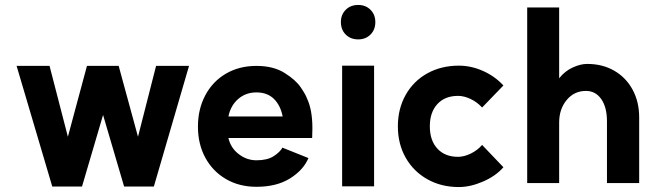

<svg xmlns="http://www.w3.org/2000/svg" viewBox="-20 -739 2664 775"><path d="M601 14H481L396 -275L311 14H191L47 -473H180L254 -187L331 -473H459L537 -187L610 -473H743Z M779 -228Q779 -299 809 -355Q839 -411 892.5 -442Q946 -473 1015 -473Q1083 -473 1128 -445Q1173 -417 1193.5 -387Q1214 -357 1219 -342Q1241 -296 1241 -221L1240 -182H902Q911 -142 943.5 -117Q976 -92 1015 -92Q1059 -92 1084.5 -108.5Q1110 -125 1120 -143L1225 -101Q1205 -53 1151 -19Q1097 15 1015 15Q946 15 892.5 -16Q839 -47 809 -102Q779 -157 779 -228ZM1015 -366Q972 -366 941.5 -339.5Q911 -313 902 -269H1121Q1112 -314 1085.5 -340Q1059 -366 1015 -366Z M1490 -474V13H1361V-474ZM1495 -650Q1495 -619 1475.5 -599.5Q1456 -580 1426 -580Q1395 -580 1375.5 -599.5Q1356 -619 1356 -650Q1356 -680 1375.5 -699.5Q1395 -719 1426 -719Q1456 -719 1475.5 -699.5Q1495 -680 1495 -650Z M1926 -154 2012 -64Q1982 -29 1930.5 -6.5Q1879 16 1832 16Q1761 16 1705 -15.5Q1649 -47 1617.5 -102.5Q1586 -158 1586 -229Q1586 -300 1617.5 -356Q1649 -412 1705 -443Q1761 -474 1832 -474Q1882 -474 1930 -452.5Q1978 -431 2012 -394L1926 -305Q1906 -327 1879.5 -339.5Q1853 -352 1829 -352Q1776 -352 1745.5 -319Q1715 -286 1715 -229Q1715 -172 1745.5 -139Q1776 -106 1829 -106Q1853 -106 1880 -119Q1907 -132 1926 -154Z M2345 -372Q2298 -372 2267.5 -335.5Q2237 -299 2237 -244V0H2108V-709H2237V-423Q2260 -452 2291.5 -466.5Q2323 -481 2350 -481Q2412 -481 2459.5 -453.5Q2507 -426 2533.5 -377Q2560 -328 2560 -265V0H2430V-249Q2430 -306 2407 -339Q2384 -372 2345 -372Z"/></svg>

Font: SUITE ExtraBold
Style: Regular
Weight: 800
Designer: Sun
Foundry: Sun
Version: Version 2.040